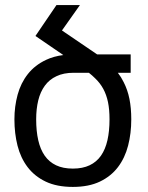

<svg xmlns="http://www.w3.org/2000/svg" viewBox="-20 -736 592 767"><path d="M504.4 -259.3Q504.4 -203.1 491.7 -154.1Q479 -105 451.2 -68.4Q423.3 -31.7 378.9 -10.5Q334.5 10.7 271 10.7Q207 10.7 162.6 -10.5Q118.2 -31.7 90.3 -68.4Q62.5 -105 50 -154.1Q37.6 -203.1 37.6 -259.3Q37.6 -310.5 50.3 -357.4Q63 -404.3 91.3 -440.2Q119.6 -476.1 164.6 -497.1Q194.3 -511.2 232.9 -516.1L121.6 -592.3L205.6 -715.8H299.3L227.5 -614.3L368.2 -518.6H502V-445.3H450.7Q464.4 -427.7 474.1 -407.7Q489.7 -377.4 497.1 -340.8Q504.4 -304.2 504.4 -259.3ZM205.6 -431.6Q177.2 -418.5 159.2 -393.8Q141.1 -369.1 132.8 -335Q124.5 -300.8 124.5 -259.3Q124.5 -212.4 132.8 -175.8Q141.1 -139.2 158.7 -114Q176.3 -88.9 204.1 -75.7Q231.9 -62.5 271 -62.5Q310.1 -62.5 337.9 -75.7Q365.7 -88.9 383.3 -114Q400.9 -139.2 409.2 -175.8Q417.5 -212.4 417.5 -259.3Q417.5 -298.8 411.4 -328.1Q405.3 -357.4 392.6 -380.9Q379.9 -404.3 359.9 -423.3Q348.6 -434.6 335 -445.3H274.4Q233.9 -445.3 205.6 -431.6Z"/></svg>

Font: Arian AMU
Style: Regular
Weight: 400
Designer: Ruben Hakobyan (Tarumian)
Foundry: Ruben Hakobyan (Tarumian)
Version: Version 4.003